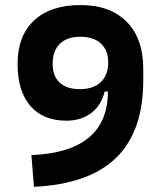

<svg xmlns="http://www.w3.org/2000/svg" viewBox="-20 -716 626 746"><path d="M237.8 -247.1Q147 -247.1 97.7 -304.7Q48.3 -362.3 48.3 -467.8Q48.3 -576.2 112.1 -636.2Q175.8 -696.3 293 -696.3Q408.2 -696.3 472.4 -631.1Q536.6 -565.9 536.6 -449.2V-402.8Q536.6 -206.1 431.6 -103.3Q326.7 -0.5 111.8 9.8L102.1 -113.3Q398.9 -125.5 399.4 -360.4H386.7Q373.5 -306.2 334.2 -276.6Q294.9 -247.1 237.8 -247.1ZM290 -369.6Q342.8 -369.6 371.6 -397Q400.4 -424.3 400.4 -474.1Q400.4 -521 371.8 -547.1Q343.3 -573.2 292 -573.2Q240.7 -573.2 212.6 -545.9Q184.6 -518.6 184.6 -467.8Q184.6 -420.4 211.9 -395Q239.3 -369.6 290 -369.6Z"/></svg>

Font: CaskaydiaMono NF
Style: Bold
Weight: 700
Designer: Aaron Bell
Foundry: Saja Typeworks
Version: Version 2111.001; ttfautohint (v1.8.4);Nerd Fonts 3.1.1